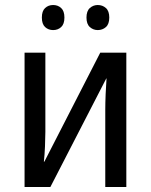

<svg xmlns="http://www.w3.org/2000/svg" viewBox="-20 -746 601 766"><path d="M78 0V-536H161V-220Q161 -197 159.5 -162Q158 -127 155 -101H157L380 -536H484V0H400V-309Q400 -335 401.5 -371.5Q403 -408 405 -433H404L181 0ZM147 -676Q147 -702 160 -714Q173 -726 192 -726Q211 -726 224 -714Q237 -702 237 -676Q237 -650 224 -638Q211 -626 192 -626Q173 -626 160 -638Q147 -650 147 -676ZM325 -676Q325 -702 338.5 -714Q352 -726 370 -726Q389 -726 402.5 -714Q416 -702 416 -676Q416 -650 402.5 -638Q389 -626 370 -626Q352 -626 338.5 -638Q325 -650 325 -676Z"/></svg>

Font: Noto Sans SemiCondensed
Style: Regular
Weight: 400
Width: 4
Designer: Monotype Design Team
Foundry: Monotype Imaging Inc.
Version: Version 2.013; ttfautohint (v1.8.4.7-5d5b)